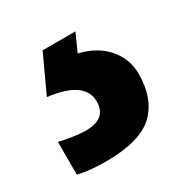

<svg xmlns="http://www.w3.org/2000/svg" viewBox="-97 -111 344 360"><g transform="rotate(-30 74.5 69.0)"><path d="M172 77Q172 131 141.5 160Q111 189 37 189Q1 189 -23 183V112Q-11 115 5 117.5Q21 120 33 120Q78 120 78 83Q78 38 1 29L38 -51H109L92 -13Q130 -4 151 20.5Q172 45 172 77Z"/></g></svg>

Font: Noto Sans Tamil UI Condensed SemiBold
Style: Regular
Weight: 600
Width: 3
Designer: Jelle Bosma - Monotype Design Team
Foundry: Monotype Imaging Inc.
Version: Version 2.004; ttfautohint (v1.8.4.7-5d5b)